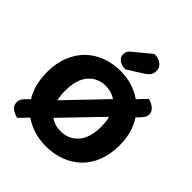

<svg xmlns="http://www.w3.org/2000/svg" viewBox="-229 -991 1159 1159"><g transform="rotate(45 350.0 -411.5)"><path d="M662 -304Q662 -226 638.5 -166Q615 -106 573 -65.5Q531 -25 474 -4Q417 17 350 17Q296 17 248.5 2.5Q201 -12 162 -39L107 18Q75 10 56.5 -6Q38 -22 38 -47Q38 -63 46.5 -77Q55 -91 77 -111L87 -120Q39 -197 39 -304Q39 -382 63 -441.5Q87 -501 129 -541.5Q171 -582 227.5 -603Q284 -624 350 -624Q401 -624 448 -609.5Q495 -595 534 -568L588 -625Q620 -617 638.5 -599.5Q657 -582 657 -561Q657 -544 645.5 -528.5Q634 -513 617 -496L610 -490Q635 -452 648.5 -406Q662 -360 662 -304ZM504 -304Q504 -346 495 -379L262 -137Q298 -110 350 -110Q418 -110 461 -159Q504 -208 504 -304ZM196 -304Q196 -264 204 -229L436 -471Q399 -497 350 -497Q282 -497 239 -448.5Q196 -400 196 -304ZM421 -841Q459 -841 480.5 -822.5Q502 -804 502 -777Q502 -758 493 -743Q484 -728 459 -712L362 -651Q326 -651 307 -667Q288 -683 288 -705Q288 -717 292 -727.5Q296 -738 310 -750Z"/></g></svg>

Font: Baloo Chettan 2
Style: Bold
Weight: 700
Designer: Maithili Shingre, Unnati Kotecha and Ek Type
Foundry: Ek Type
Version: Version 1.640;hotconv 1.0.111;makeotfexe 2.5.65597; ttfautoh